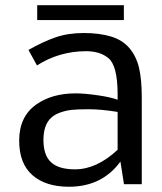

<svg xmlns="http://www.w3.org/2000/svg" viewBox="-20 -708 623 738"><path d="M53.7 0ZM456.1 -630.9H123V-688H456.1ZM268.1 -57.1Q351.6 -57.1 432.1 -132.3V-277.8Q368.2 -288.1 322.3 -288.1Q276.4 -288.1 255.1 -285.6Q233.9 -283.2 212.6 -275.9Q191.4 -268.6 177.7 -256.3Q147 -229 147 -170.2Q147 -111.3 176.3 -84.2Q205.6 -57.1 268.1 -57.1ZM432.1 -324.7V-348.1Q431.6 -454.6 397.5 -483.9Q365.2 -511.2 311 -511.2Q208 -511.2 122.1 -456.5L89.4 -516.1Q145.5 -547.9 193.6 -564.5Q241.7 -581.1 302 -581.1Q362.3 -581.1 406.7 -567.6Q451.2 -554.2 477.5 -522.9Q503.9 -491.7 514.4 -447.3Q524.9 -402.8 524.9 -335V0H456.5L442.9 -86.9Q372.1 9.8 245.1 9.8Q155.3 9.8 104.5 -34.9Q53.7 -79.6 53.7 -167.5Q53.7 -259.8 119.1 -306.2Q179.7 -349.1 270.5 -349.1Q304.2 -349.1 354 -342Q403.8 -335 432.1 -324.7Z"/></svg>

Font: Dhyana
Style: Regular
Weight: 400
Foundry: Vernon Adams
Version: Version 1.002; ttfautohint (v0.8.51-6076)